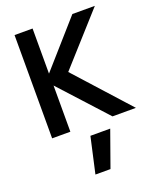

<svg xmlns="http://www.w3.org/2000/svg" viewBox="-181 -819 1023 1242"><g transform="rotate(-20 330.0 -197.5)"><path d="M256.3 315.9 311.5 69.3H447.8L359.9 315.9ZM73.2 0V-710.9H197.3V-400.4L471.2 -710.9H626L317.9 -367.7L649.9 0H488.8L198.7 -317.9V0Z"/></g></svg>

Font: Ride
Style: Bold
Weight: 700
Version: Version 3.000